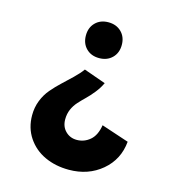

<svg xmlns="http://www.w3.org/2000/svg" viewBox="-109 -687 860 931"><g transform="rotate(15 320.5 -221.5)"><path d="M379.9 -301.8Q367.7 -275.4 348.1 -251Q328.6 -226.6 310.8 -209.5Q293 -192.4 276.4 -174.1Q259.8 -155.8 250 -133.1Q240.2 -110.4 240.2 -83Q240.2 -46.4 263.2 -23.7Q286.1 -1 319.8 -1Q356.9 -1 385.7 -25.4Q414.6 -49.8 422.9 -102.1L561 -56.2Q552.7 34.7 484.9 91.8Q417 148.9 319.8 148.9Q252.9 148.9 199 124Q145 99.1 112.5 50.8Q80.1 2.4 80.1 -61Q80.1 -100.1 93.5 -134.5Q106.9 -168.9 129.9 -195.8Q152.8 -222.7 176.8 -244.9Q200.7 -267.1 227.8 -293.2Q254.9 -319.3 270 -340.8ZM256.8 -566.9Q281.7 -591.8 321.8 -591.8Q361.8 -591.8 387 -566.9Q412.1 -542 412.1 -502Q412.1 -461.9 387 -437Q361.8 -412.1 321.8 -412.1Q281.7 -412.1 256.8 -437Q231.9 -461.9 231.9 -502Q231.9 -542 256.8 -566.9Z"/></g></svg>

Font: Gully
Style: Bold
Weight: 700
Designer: jaikishan Patel
Foundry: MagicType
Version: Version 1.000;Glyphs 3.2 (3242)